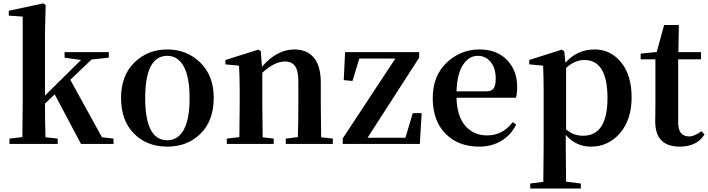

<svg xmlns="http://www.w3.org/2000/svg" viewBox="-20 -839 4127 1119"><path d="M574.2 -39.1 641.6 -31.2V0H452.1L298.8 -289.1L242.2 -235.4Q242.2 -124 245.1 -39.1L316.4 -31.2V0H35.2V-31.2L110.4 -40Q112.3 -155.3 112.3 -235.4V-742.2L31.2 -748V-776.4L232.4 -819.3L246.1 -809.6L242.2 -651.4V-282.2L452.1 -489.3L356.4 -502.9V-535.2H614.3V-502.9L513.7 -492.2L389.6 -374Z M955.1 15.6Q835.9 15.6 760.7 -60.5Q685.5 -136.7 685.5 -268.6Q685.5 -398.4 763.2 -474.6Q840.8 -550.8 955.1 -550.8Q1068.4 -550.8 1147 -474.6Q1225.6 -398.4 1225.6 -268.6Q1225.6 -136.7 1149.4 -60.5Q1073.2 15.6 955.1 15.6ZM955.1 -21.5Q1017.6 -21.5 1051.3 -83.5Q1085 -145.5 1085 -267.6Q1085 -389.6 1050.8 -451.7Q1016.6 -513.7 955.1 -513.7Q826.2 -513.7 826.2 -267.6Q826.2 -21.5 955.1 -21.5Z M1851.6 -39.1 1919.9 -31.2V0H1645.5V-31.2L1715.8 -40Q1718.8 -123 1718.8 -235.4V-363.3Q1718.8 -426.8 1699.7 -453.6Q1680.7 -480.5 1639.6 -480.5Q1580.1 -480.5 1508.8 -415V-235.4Q1508.8 -152.3 1510.7 -39.1L1575.2 -31.2V0H1301.8V-31.2L1375 -40Q1377 -153.3 1377 -235.4V-306.6Q1377 -392.6 1373 -456.1L1293.9 -463.9V-489.3L1485.4 -549.8L1500 -541L1506.8 -450.2Q1593.8 -550.8 1696.3 -550.8Q1768.6 -550.8 1809.1 -502.9Q1849.6 -455.1 1849.6 -357.4V-235.4Q1849.6 -152.3 1851.6 -39.1Z M2385.7 -179.7H2437.5L2426.8 0H1977.5V-32.2L2284.2 -498H2074.2L2034.2 -367.2L1983.4 -372.1L1991.2 -535.2H2422.9V-502.9L2122.1 -36.1H2342.8Z M2640.6 -306.6H2811.5Q2844.7 -306.6 2856.9 -323.7Q2869.1 -340.8 2869.1 -380.9Q2869.1 -441.4 2839.8 -477.5Q2810.5 -513.7 2764.6 -513.7Q2713.9 -513.7 2679.2 -462.4Q2644.5 -411.1 2640.6 -306.6ZM2987.3 -269.5H2640.6Q2643.6 -160.2 2692.4 -105Q2741.2 -49.8 2818.4 -49.8Q2910.2 -49.8 2967.8 -127L2988.3 -113.3Q2958 -51.8 2901.9 -18.1Q2845.7 15.6 2772.5 15.6Q2651.4 15.6 2576.7 -59.6Q2502 -134.8 2502 -267.6Q2502 -396.5 2583 -473.6Q2664.1 -550.8 2774.4 -550.8Q2875 -550.8 2934.6 -489.7Q2994.1 -428.7 2994.1 -332Q2994.1 -293 2987.3 -269.5Z M3279.3 -443.4V-85Q3320.3 -47.9 3378.9 -47.9Q3520.5 -47.9 3520.5 -267.6Q3520.5 -489.3 3385.7 -489.3Q3330.1 -489.3 3279.3 -443.4ZM3268.6 -540 3275.4 -473.6Q3343.8 -550.8 3445.3 -550.8Q3539.1 -550.8 3600.1 -475.6Q3661.1 -400.4 3661.1 -271.5Q3661.1 -141.6 3593.3 -63Q3525.4 15.6 3423.8 15.6Q3336.9 15.6 3277.3 -52.7V15.6Q3277.3 75.2 3279.3 219.7L3365.2 230.5V259.8H3070.3V230.5L3146.5 220.7Q3148.4 76.2 3148.4 15.6V-305.7Q3148.4 -384.8 3145.5 -456.1L3064.5 -463.9V-489.3L3253.9 -549.8Z M4068.4 -74.2 4085.9 -54.7Q4040 15.6 3942.4 15.6Q3798.8 15.6 3798.8 -130.9Q3798.8 -146.5 3799.3 -178.7Q3799.8 -210.9 3799.8 -231.4V-493.2H3713.9V-526.4L3807.6 -536.1L3850.6 -693.4H3936.5L3933.6 -535.2H4065.4V-493.2H3932.6V-123Q3932.6 -43.9 3997.1 -43.9Q4026.4 -43.9 4068.4 -74.2Z"/></svg>

Font: Bpmf Zihi Serif Bold
Style: Bold
Weight: 700
Foundry: But Ko
Version: Version 1.320